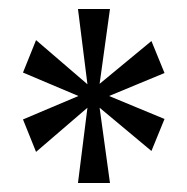

<svg xmlns="http://www.w3.org/2000/svg" viewBox="-20 -780 416 426"><path d="M153 -374H224L201 -541L316 -445L345 -516L222 -567L345 -618L316 -689L201 -594L224 -760H153L174 -593L60 -691L31 -619L154 -567L31 -515L60 -443L174 -541Z"/></svg>

Font: Noto Serif Georgian ExtraCondensed
Style: Regular
Weight: 400
Width: 2
Designer: Monotype Design Team, Akaki Razmadze
Foundry: Google LLC
Version: Version 2.003